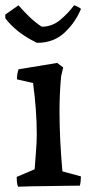

<svg xmlns="http://www.w3.org/2000/svg" viewBox="-39 -702 333 726"><path d="M29 4Q26 -5 25 -14Q24 -23 24 -33L92 -62Q94 -92 97 -128Q100 -164 100 -194Q100 -240 96.5 -288Q93 -336 86 -388L25 -402Q25 -420 31 -440L177 -464L200 -447L192 -413Q189 -380 187.5 -347.5Q186 -315 186 -282Q186 -226 189 -167.5Q192 -109 197 -54L267 -35Q267 -27 266 -17.5Q265 -8 263 0Q247 0 215.5 0.5Q184 1 148 1.5Q112 2 79.5 2.5Q47 3 29 4ZM101 -540 95 -543Q22 -579 -19 -633V-647L31 -682Q47 -663 70.5 -640Q94 -617 119 -601Q158 -601 189 -627Q220 -653 241 -682Q245 -681 255.5 -676Q266 -671 267 -668Q246 -617 205 -578.5Q164 -540 101 -540Z"/></svg>

Font: Labrada Medium
Style: Regular
Weight: 500
Designer: Mercedes Jáuregui
Foundry: Omnibus-Type Team
Version: Version 1.000; ttfautohint (v1.8.4.7-5d5b)